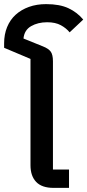

<svg xmlns="http://www.w3.org/2000/svg" viewBox="-46 -912 424 932"><path d="M214 0Q157 0 129.5 -29Q102 -58 102 -110V-626L-26 -680V-702Q-26 -745 -11.5 -780.5Q3 -816 30 -840.5Q57 -865 94.5 -878.5Q132 -892 178 -892Q244 -892 286.5 -872Q329 -852 358 -817L292 -755Q276 -775 249.5 -789.5Q223 -804 183 -804Q138 -804 105 -785Q72 -766 68 -725L162 -687Q190 -676 200.5 -661Q211 -646 211 -615V-89H289V0Z"/></svg>

Font: IBM Plex Sans Thai Medium
Style: Regular
Weight: 500
Designer: Mike Abbink, Paul van der Laan, Pieter van Rosmalen, Ben Mitchell, Mark Frömberg
Foundry: Bold Monday
Version: Version 1.1